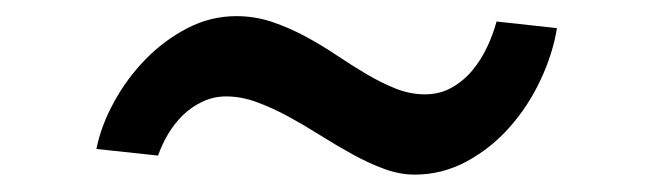

<svg xmlns="http://www.w3.org/2000/svg" viewBox="-20 -422 790 232"><path d="M96.5 -242Q102 -270 117.8 -298.8Q133.5 -327.5 156 -350.5Q178.5 -373.5 206.5 -388Q234.5 -402.5 265.5 -402.5Q288 -402.5 308.8 -395.5Q329.5 -388.5 349 -378Q368.5 -367.5 386.8 -355.2Q405 -343 422.8 -332.5Q440.5 -322 458 -315Q475.5 -308 493.5 -308Q511.5 -308 526 -316.2Q540.5 -324.5 551 -337.2Q561.5 -350 568.8 -365.5Q576 -381 580 -396L653 -388Q648 -357 633.2 -325.5Q618.5 -294 596 -268.5Q573.5 -243 544 -227Q514.5 -211 481 -211Q463 -211 444 -218Q425 -225 406 -235.5Q387 -246 367.5 -258.2Q348 -270.5 328.8 -281Q309.5 -291.5 290.5 -298.5Q271.5 -305.5 253.5 -305.5Q238 -305.5 224.8 -299.2Q211.5 -293 201 -282.8Q190.5 -272.5 183 -259.8Q175.5 -247 171 -234Z"/></svg>

Font: B612
Style: Regular
Weight: 400
Designer: Nicolas Chauveau, Thomas Paillot, Jonathan Favre-Lamarine, Jean-Luc Vinot
Foundry: AIRBUS
Version: Version 1.008